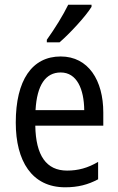

<svg xmlns="http://www.w3.org/2000/svg" viewBox="-20 -786 502 816"><path d="M369 -757V-766H270C248 -721 214 -666 179 -617V-606H233C275 -642 344 -716 369 -757ZM238 -546C116 -546 47 -445 47 -265C47 -102 115 10 257 10C311 10 354 -1 397 -24V-98C353 -72 312 -61 265 -61C177 -61 132 -125 130 -252H419V-308C419 -444 356 -546 238 -546ZM238 -478C307 -478 337 -407 338 -318H131C137 -425 174 -478 238 -478Z"/></svg>

Font: Noto Sans Lao Looped Condensed
Style: Regular
Weight: 400
Width: 3
Designer: Mark Frömberg, Ben Mitchell
Foundry: The Fontpad Ltd
Version: Version 1.003